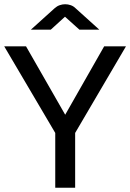

<svg xmlns="http://www.w3.org/2000/svg" viewBox="-20 -887 615 907"><path d="M241 0V-259L0 -668H103L288 -345L472 -668H575L335 -259V0ZM126 -747 238 -848Q249 -858 262 -862.5Q275 -867 288 -867Q301 -867 314 -862.5Q327 -858 337 -848L449 -747H355L287 -808L220 -747Z"/></svg>

Font: Atkinson Hyperlegible Next
Style: Regular
Weight: 400
Designer: Elliott Scott, Megan Eiswerth, Linus Boman, Theodore Petrosky, Letters from Sweden
Foundry: Applied Design Works, Letters from Sweden
Version: Version 2.001